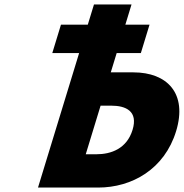

<svg xmlns="http://www.w3.org/2000/svg" viewBox="-20 -845 828 865"><path d="M254.7 -734H375.6L403.4 -825H572.6L544.8 -734H653.7L614.6 -606H505.7L479.1 -519H580.8C733.4 -519 825.3 -424 773.4 -254C721.1 -83 574.7 0 422.1 0H151.2L336.5 -606H215.6ZM433.2 -369 366.3 -150H414C480.6 -150 551.2 -175 577.2 -260C602.9 -344 547.5 -369 480.9 -369Z"/></svg>

Font: Hussar
Style: BdSuprConOblThree
Weight: 700
Foundry: Cannot Into Space Fonts
Version: Version 2.00